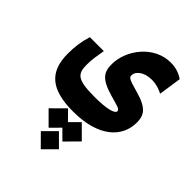

<svg xmlns="http://www.w3.org/2000/svg" viewBox="-248 -516 1083 1083"><g transform="rotate(45 293.0 25.5)"><path d="M264.2 178.7C467.3 178.7 562.5 84.5 562.5 -31.7C562.5 -88.4 543 -125 439 -153.8C359.9 -175.8 352.1 -181.2 352.1 -199.7C352.1 -229 388.2 -262.7 451.7 -262.7C486.8 -262.7 517.1 -252 540 -239.7L560.1 -375.5C533.7 -394 502.9 -406.7 458 -406.7C324.2 -406.7 229 -276.9 229 -164.6C229 -102.1 249.5 -67.4 353.5 -37.6C414.1 -20 439.5 -16.1 439.5 0.5C439.5 20 390.1 34.7 293.5 34.7C155.3 34.7 131.3 12.7 131.3 -62C131.3 -106.4 136.7 -129.9 145.5 -185.1H34.2C17.6 -131.8 11.7 -83 11.7 -32.7C11.7 114.7 87.9 178.7 264.2 178.7ZM340.8 186 285.6 241.2 231 186 153.3 263.2 231 340.8 285.6 285.6 340.8 340.8 418 263.2ZM285.6 313 213.4 385.3 285.6 458 357.9 385.3Z"/></g></svg>

Font: CaskaydiaCove Nerd Font
Style: Bold
Weight: 700
Designer: Aaron Bell
Foundry: Saja Typeworks
Version: Version 2111.1;Nerd Fonts 2.3.0